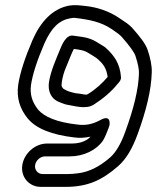

<svg xmlns="http://www.w3.org/2000/svg" viewBox="-20 -692 612 749"><path d="M452 -391C448 -445 425 -476 392 -506C385 -512 376 -516 359 -527C342 -538 322 -545 301 -548C284 -550 272 -552 265 -553C239 -557 223 -521 215 -501C202 -469 177 -414 171 -371C168 -348 172 -327 186 -311C197 -298 212 -293 235 -285C236 -285 238 -284 239 -284C271 -279 315 -264 346 -284C382 -307 414 -334 439 -365C446 -372 453 -381 452 -391ZM400 -392C380 -368 354 -344 323 -325C315 -320 304 -325 294 -326C280 -327 269 -329 256 -333C241 -337 230 -344 227 -346C223 -352 218 -352 221 -371C224 -392 230 -413 239 -433C252 -463 257 -480 268 -501C292 -498 309 -496 327 -484C341 -475 351 -470 357 -465C381 -445 395 -428 400 -392ZM117 -48C120 -67 138 -82 156 -82H253C307 -82 357 -107 382 -144C390 -157 397 -176 403 -191C403 -192 407 -202 407 -203C407 -203 416 -248 372 -224C341 -207 314 -202 283 -206C200 -215 152 -237 129 -264C105 -294 96 -324 101 -361C107 -401 124 -455 153 -522C181 -586 213 -613 251 -620C260 -622 268 -623 274 -622C332 -615 374 -606 415 -579C436 -565 449 -555 455 -548C486 -513 504 -487 508 -475C518 -445 523 -421 522 -404C520 -344 502 -269 469 -179C451 -128 430 -96 411 -79C368 -41 326 -21 284 -16C270 -14 256 -13 243 -13H146C128 -13 114 -29 117 -48ZM67 -48C60 -2 93 37 139 37H236C322 37 378 11 441 -44C473 -72 497 -114 517 -169C551 -262 570 -341 572 -409C573 -435 567 -464 556 -497C548 -521 527 -548 495 -584C484 -596 469 -606 446 -621C408 -647 362 -664 310 -669C291 -671 271 -674 249 -670C186 -658 139 -609 107 -536C77 -466 58 -408 51 -361C44 -311 57 -268 88 -230C121 -190 183 -166 269 -156C290 -153 310 -154 333 -159C330 -156 327 -152 319 -147C305 -138 285 -132 260 -132H163C117 -132 74 -94 67 -48Z"/></svg>

Font: AppleStorm
Style: XbdOutIta
Weight: 800
Foundry: Cannot Into Space Fonts
Version: Version 1.01